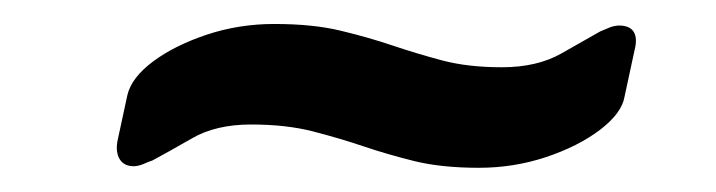

<svg xmlns="http://www.w3.org/2000/svg" viewBox="-20 -380 600 161"><path d="M92.4 -240.6Q84.1 -240.6 80.5 -246.3Q76.9 -252.1 78.4 -261.3L86.8 -300.2Q90.2 -314.9 108.4 -328.5Q126.6 -342 153.6 -351Q180.6 -359.9 209.8 -359.9Q242.7 -359.9 265.9 -354.2Q289.2 -348.6 309.3 -341.8Q329.5 -335 350.9 -329.3Q372.4 -323.6 400.9 -323.6Q430.4 -323.6 450.8 -335.2Q471.2 -346.7 483.4 -353.7Q488.4 -355.9 491.8 -357.2Q495.2 -358.4 498.9 -358.6Q508.1 -358.6 511.4 -353.3Q514.7 -347.9 512.1 -337.9L503.7 -298.9Q501.4 -285.1 483.1 -271.1Q464.7 -257.2 437.7 -248.2Q410.7 -239.3 381.6 -239.3Q350.3 -239.3 327.5 -244.9Q304.6 -250.6 284.5 -257.4Q264.3 -264.2 242.1 -269.9Q219.8 -275.6 190.5 -275.6Q161 -275.6 141 -264Q121 -252.5 107.9 -245.5Q103.9 -244.1 100.1 -242.4Q96.2 -240.8 92.4 -240.6Z"/></svg>

Font: Rubik Light
Style: Italic
Weight: 300
Italic angle: -12°
Designer: Hubert and Fischer
Foundry: Hubert and Fischer
Version: Version 2.300;gftools[0.9.30]